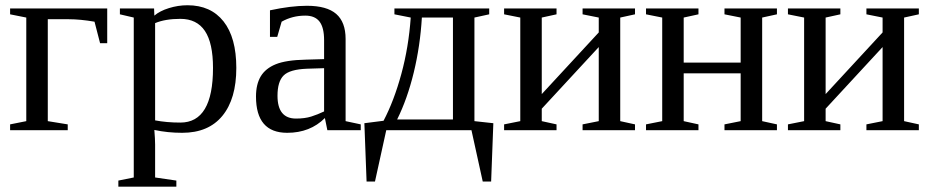

<svg xmlns="http://www.w3.org/2000/svg" viewBox="-20 -491 3508 724"><path d="M384.3 -328.1H357.4L336.4 -409.2Q282.2 -418.5 239.3 -418.5H160.2V-34.2L235.4 -22V0H18.1V-22L79.1 -34.2V-424.8L18.1 -437V-459H384.3Z M484.4 -424.8 432.1 -437V-459H561L562 -432.1Q582.5 -449.7 616.9 -460.4Q651.4 -471.2 687 -471.2Q774.9 -471.2 823 -410.2Q871.1 -349.1 871.1 -234.9Q871.1 -118.2 818.6 -54.2Q766.1 9.8 667 9.8Q611.8 9.8 562 -1Q564.9 34.2 564.9 54.2V178.2L645 189.9V212.9H426.3V189.9L484.4 178.2ZM783.2 -234.9Q783.2 -328.6 752.7 -374.3Q722.2 -419.9 660.2 -419.9Q603 -419.9 564.9 -403.8V-37.1Q608.4 -28.8 660.2 -28.8Q783.2 -28.8 783.2 -234.9Z M1137.2 -469.2Q1212.4 -469.2 1247.8 -438.5Q1283.2 -407.7 1283.2 -344.2V-34.2L1340.3 -22V0H1214.4L1205.1 -45.9Q1149.4 9.8 1063 9.8Q945.3 9.8 945.3 -127Q945.3 -172.9 963.1 -202.9Q981 -232.9 1020 -248.8Q1059.1 -264.6 1133.3 -266.1L1202.1 -268.1V-339.8Q1202.1 -387.2 1184.8 -409.7Q1167.5 -432.1 1131.3 -432.1Q1082.5 -432.1 1042 -409.2L1025.4 -352.1H998V-452.1Q1077.1 -469.2 1137.2 -469.2ZM1202.1 -233.9 1138.2 -231.9Q1072.8 -229.5 1049.6 -206.5Q1026.4 -183.6 1026.4 -129.9Q1026.4 -43.9 1096.2 -43.9Q1129.4 -43.9 1153.6 -51.5Q1177.7 -59.1 1202.1 -70.8Z M1467.3 -437V-459H1824.7V-437L1769 -424.8V-34.2L1840.3 -26.4L1832 193.4H1800.3L1757.8 0H1436.5L1394 193.4H1362.3L1354 -26.4L1426.3 -35.6Q1465.8 -110.8 1493.4 -212.2Q1521 -313.5 1528.8 -424.8ZM1477.5 -40.5H1688V-424.8H1570.8Q1564.5 -317.9 1540.3 -218Q1516.1 -118.2 1477.5 -40.5Z M1941.9 -424.8 1880.9 -437V-459H2078.6V-437L2022.9 -424.8V-136.2L2237.8 -368.7V-424.8L2176.8 -437V-459H2374.5V-437L2318.8 -424.8V-34.2L2374.5 -22V0H2176.8V-22L2237.8 -34.2V-313.5L2022.9 -81.1V-34.2L2078.6 -22V0H1880.9V-22L1941.9 -34.2Z M2477.1 -424.8 2416 -437V-459H2613.8V-437L2558.1 -424.8V-254.9H2772.9V-424.8L2711.9 -437V-459H2909.7V-437L2854 -424.8V-34.2L2909.7 -22V0H2711.9V-22L2772.9 -34.2V-214.4H2558.1V-34.2L2613.8 -22V0H2416V-22L2477.1 -34.2Z M3012.2 -424.8 2951.2 -437V-459H3148.9V-437L3093.3 -424.8V-136.2L3308.1 -368.7V-424.8L3247.1 -437V-459H3444.8V-437L3389.2 -424.8V-34.2L3444.8 -22V0H3247.1V-22L3308.1 -34.2V-313.5L3093.3 -81.1V-34.2L3148.9 -22V0H2951.2V-22L3012.2 -34.2Z"/></svg>

Font: Liberation Serif
Style: Regular
Weight: 400
Designer: Steve Matteson
Foundry: Ascender Corporation
Version: Version 2.1.5